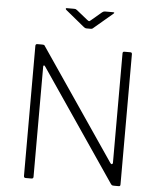

<svg xmlns="http://www.w3.org/2000/svg" viewBox="-62 -1007 879 1060"><g transform="rotate(5 377.5 -477.0)"><path d="M636 -742Q645 -742 645 -732V-11Q645 -5 643 -2.5Q641 0 635 0H613Q607 0 602.5 -0.5Q598 -1 593 -7L175 -621Q170 -629 166.5 -628Q163 -627 163 -621V-10Q163 0 152 0H120Q110 0 110 -11V-731Q110 -742 120 -742H147Q153 -742 156.5 -741Q160 -740 163 -734L579 -123Q584 -116 588.5 -118Q593 -120 593 -125V-732Q593 -742 602 -742ZM461 -948Q465 -951 468.5 -952.5Q472 -954 476 -954H521Q535 -954 522 -944L424 -861Q421 -858 417 -855Q413 -852 407 -852H384Q377 -852 372.5 -855Q368 -858 363 -862L263 -944Q259 -948 259.5 -951Q260 -954 265 -954H306Q311 -954 314 -953Q317 -952 322 -948L383 -899Q391 -893 393.5 -893Q396 -893 403 -899Z"/></g></svg>

Font: Libre Franklin Thin ExtraLight
Style: Regular
Weight: 250
Version: Version 3.000